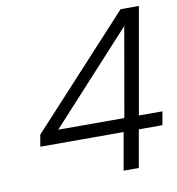

<svg xmlns="http://www.w3.org/2000/svg" viewBox="-80 -785 790 858"><g transform="rotate(-10 314.5 -356.5)"><path d="M64 -170 73 -223 524 -713H607L522 -231H629L618 -170H511L481 0H412L442 -170ZM527 -636 156 -231H456Z"/></g></svg>

Font: Fz Poppins Light
Style: Italic
Weight: 300
Italic angle: -10°
Designer: Ninad Kale (Devanagari), Jonny Pinhorn (Latin)
Foundry: Indian Type Foundry
Version: Vit hóa bi Vntype.Com & FontZin.Com